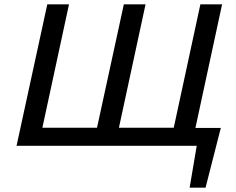

<svg xmlns="http://www.w3.org/2000/svg" viewBox="-20 -678 1099 893"><path d="M857 0 875 -83H1008L948 0ZM862 195 909 -83H1007L936 195ZM57 0 200 -658H301L159 0ZM413 0 556 -658H657L515 0ZM770 0 912 -658H1013L871 0ZM88 0 106 -84H858L839 0Z"/></svg>

Font: Ysabeau Infant SemiBold
Style: Italic
Weight: 600
Italic angle: -12°
Designer: Christian Thalmann (Catharsis Fonts)
Version: Version 2.002; featfreeze: ss01,ss02,lnum